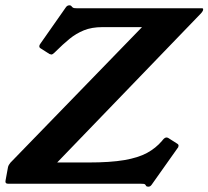

<svg xmlns="http://www.w3.org/2000/svg" viewBox="-47 -691 784 722"><path d="M619 -151Q626 -147 624 -141Q624 -137 620 -133L523 4Q518 11 511 11Q506 11 503 9L500 4Q498 1 493.5 0.5Q489 0 484 0H-16Q-29 0 -26 -13L-17 -62Q-16 -67 -13.5 -71Q-11 -75 -8 -79L487 -589H338Q298 -589 268.5 -577Q239 -565 214 -544.5Q189 -524 163 -498L159 -494Q151 -486 146 -486Q144 -486 139 -488L106 -509Q100 -512 101 -519Q102 -523 105 -527L201 -664Q206 -671 214 -671Q217 -671 219 -670Q221 -669 225 -664Q228 -661 232.5 -660.5Q237 -660 241 -660H712Q717 -660 717 -656L716 -651Q715 -649 713 -646Q711 -643 709 -641L168 -80H286Q368 -80 420.5 -89Q473 -98 506 -116Q539 -134 562 -161L566 -166Q573 -174 579 -174Q581 -174 582.5 -173.5Q584 -173 586 -172Z"/></svg>

Font: Young Serif Light
Style: Italic
Weight: 300
Italic angle: -10.979°
Designer: Bastien Sozeau
Foundry: NBR — Bastien Sozeau
Version: Version 5.001